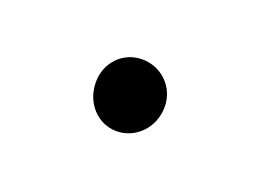

<svg xmlns="http://www.w3.org/2000/svg" viewBox="-32 -118 246 181"><g transform="rotate(20 90.5 -28.0)"><path d="M90 -64C71 -64 56 -49 56 -29C56 -8 71 8 90 8C109 8 125 -8 125 -29C125 -49 109 -64 90 -64Z"/></g></svg>

Font: Montserrat ExtraLight
Style: Regular
Weight: 250
Designer: Julieta Ulanovsky
Foundry: Julieta Ulanovsky
Version: Version 4.000